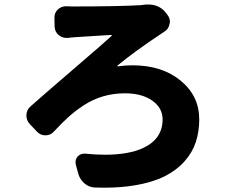

<svg xmlns="http://www.w3.org/2000/svg" viewBox="-20 -790 1040 870"><path d="M287.1 -618.2Q284.2 -618.2 281.2 -618.2Q261.7 -618.2 246.1 -630.9Q228.5 -645.5 227.5 -668.9L226.6 -708Q225.6 -731.4 242.2 -747.1Q257.8 -761.7 279.3 -761.7Q280.3 -761.7 281.2 -761.7Q293.9 -760.7 305.7 -760.7Q516.6 -760.7 617.2 -766.6Q628.9 -767.6 640.6 -769.5Q646.5 -769.5 653.3 -769.5Q672.9 -769.5 691.4 -762.7Q715.8 -752.9 731.4 -732.4L739.3 -721.7Q750 -708 750 -691.4Q750 -686.5 748 -680.7Q744.1 -658.2 724.6 -646.5Q713.9 -639.6 712.9 -638.7Q587.9 -555.7 512.7 -493.2Q511.7 -492.2 512.2 -490.7Q512.7 -489.3 514.6 -489.3Q544.9 -494.1 580.1 -494.1Q713.9 -494.1 798.3 -424.8Q882.8 -355.5 882.8 -249Q882.8 -193.4 867.2 -146Q851.6 -98.6 815.9 -58.6Q780.3 -18.6 726.1 8.8Q671.9 36.1 590.8 49.8Q528.3 60.5 452.1 60.5Q431.6 60.5 409.2 59.6Q383.8 58.6 363.8 42Q343.8 25.4 335.9 1L323.2 -44.9Q322.3 -50.8 322.3 -55.7Q322.3 -68.4 331.1 -80.1Q343.8 -93.8 361.3 -93.8Q363.3 -93.8 365.2 -93.8Q413.1 -88.9 454.1 -88.9Q562.5 -88.9 627.9 -119.1Q716.8 -160.2 716.8 -249Q716.8 -300.8 669.9 -334Q623 -367.2 545.9 -367.2Q494.1 -367.2 447.3 -353.5Q400.4 -339.8 360.4 -313.5Q320.3 -287.1 289.6 -259.3Q258.8 -231.4 224.6 -194.3Q209 -176.8 186.5 -176.8Q185.5 -176.8 185.5 -176.8Q163.1 -176.8 147.5 -193.4L115.2 -227.5Q99.6 -244.1 99.6 -266.6Q99.6 -292 119.1 -308.6Q173.8 -357.4 311.5 -475.6Q449.2 -593.8 485.4 -627Q487.3 -627.9 486.3 -629.9Q485.4 -631.8 483.4 -631.8Q476.6 -631.8 314.5 -621.1Q301.8 -620.1 287.1 -618.2Z"/></svg>

Font: Gen Jyuu Gothic Heavy
Style: Bold
Weight: 900
Designer: [Source Han Sans]
Ryoko NISHIZUKA  (kana & ideographs); Paul D. Hunt (Latin, Greek & Cyrillic); Wenlong ZHANG  (bopomofo
Version: Version 1.002.20150607